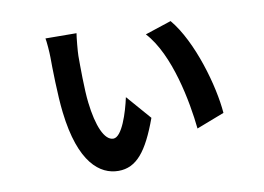

<svg xmlns="http://www.w3.org/2000/svg" viewBox="-69 -685 1138 829"><g transform="rotate(-10 500.0 -271.0)"><path d="M312 -579 176 -580C179 -568 183 -517 183 -496C183 -456 185 -327 194 -253C220 -28 307 38 388 38C467 38 516 -23 567 -163L474 -270C460 -205 428 -103 390 -103C351 -103 322 -171 310 -275C303 -332 303 -439 303 -481C303 -499 309 -563 312 -579ZM721 -560 606 -522C703 -417 743 -201 755 -83L877 -130C868 -247 810 -454 721 -560Z"/></g></svg>

Font: Genne Gothic Bold
Style: Regular
Weight: 700
Designer: Ryoko NISHIZUKA (kana & ideographs); Paul D. Hunt (Latin, Greek & Cyrillic); Wenlong ZHANG (bopomofo); Sandoll Communica
Foundry: Adobe Systems Incorporated
Version: Version 1.004;PS 1.004;hotconv 16.6.51;makeotf.lib2.5.65220